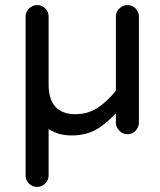

<svg xmlns="http://www.w3.org/2000/svg" viewBox="-20 -524 630 758"><path d="M81.1 168.9V-459Q81.1 -477.5 94.7 -490.7Q108.4 -503.9 127 -503.9Q145.5 -503.9 158.7 -490.7Q171.9 -477.5 171.9 -459V-191.4Q171.9 -73.2 278.3 -73.2Q325.2 -73.2 362.8 -96.7Q400.4 -120.1 437.5 -166V-459Q437.5 -477.5 451.2 -490.7Q464.8 -503.9 483.4 -503.9Q502 -503.9 515.1 -490.7Q528.3 -477.5 528.3 -459V-40Q528.3 -21.5 515.1 -7.8Q502 5.9 483.4 5.9Q464.8 5.9 451.2 -7.8Q437.5 -21.5 437.5 -40V-77.1Q396.5 -32.2 356.4 -10.7Q316.4 10.7 261.7 10.7Q210 10.7 171.9 -14.6V168.9Q171.9 187.5 158.2 200.7Q144.5 213.9 126 213.9Q107.4 213.9 94.2 200.7Q81.1 187.5 81.1 168.9Z"/></svg>

Font: FakePearl
Style: Regular
Weight: 400
Version: Version 1.2